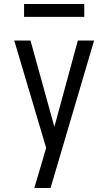

<svg xmlns="http://www.w3.org/2000/svg" viewBox="-20 -722 540 957"><path d="M151 215Q160 185 169 154.5Q178 124 187 94L210 15L51 -520H132L251 -90L368 -520H449L232 215ZM400 -638H100V-702H400Z"/></svg>

Font: Iosevka Custom
Style: Regular
Weight: 400
Monospace: yes
Designer: Belleve Invis
Foundry: Belleve Invis
Version: Version 32.5.0; ttfautohint (v1.8.4)